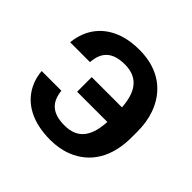

<svg xmlns="http://www.w3.org/2000/svg" viewBox="-176 -908 1106 1106"><g transform="rotate(45 376.5 -355.5)"><path d="M366.5 -602C481.7 -602 521.8 -523.4 529.3 -415H282.9V-296H529.3C522.8 -186.9 486.4 -107 368.7 -107C267.5 -107 223.4 -151.8 214.7 -236H54.1C57 -200 66 -167 81.1 -137C126.6 -46.1 223.2 10 368.7 10C418.6 10 463.5 2 503.4 -14C624.8 -62.6 691 -173 691 -332V-377C691 -430.3 683.5 -478 668.4 -520C627.3 -635 530.9 -721 366.5 -721C317.4 -721 274.1 -714.7 236.7 -702C132 -666.6 65 -586.8 53 -469H214.7C220.6 -555.3 265.3 -602 366.5 -602Z"/></g></svg>

Font: Asimov
Style: Wid
Weight: 500
Designer: Google
Version: Version 2.000980; 2014